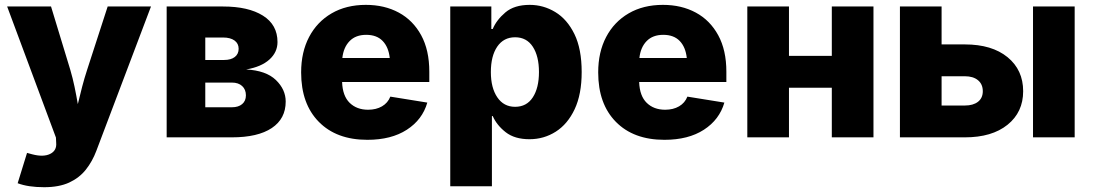

<svg xmlns="http://www.w3.org/2000/svg" viewBox="-20 -573 4559 801"><path d="M53.7 191.4 92.8 64.9 114.7 70.8Q161.1 83 189.2 69.1Q217.3 55.2 214.4 22.9L213.4 1L9.8 -545.9H192.9L273.4 -281.2Q283.7 -246.1 291 -210.9Q298.3 -175.8 304.7 -138.7Q313.5 -176.3 322.8 -211.4Q332 -246.6 343.3 -281.2L429.2 -545.9H609.9L381.8 56.6Q365.2 100.6 338.1 134.8Q311 168.9 268.8 188.5Q226.6 208 164.1 208Q97.2 208 53.7 191.4Z M675.3 0V-545.9H910.6Q1016.1 -545.9 1076.9 -507.8Q1137.7 -469.7 1137.7 -397.5Q1137.7 -355 1103.8 -324.5Q1069.8 -293.9 1006.8 -283.2Q1089.8 -278.8 1130.9 -239.3Q1171.9 -199.7 1171.9 -149.4Q1171.9 -77.6 1113.8 -38.8Q1055.7 0 947.3 0ZM836.4 -125.5H947.3Q974.6 -125.5 990.2 -138.7Q1005.9 -151.9 1005.9 -175.3Q1005.9 -199.7 990.2 -214.1Q974.6 -228.5 947.3 -228.5H836.4ZM836.4 -322.8H915Q943.4 -322.8 959.5 -335.2Q975.6 -347.7 975.6 -369.6Q975.6 -391.6 958.3 -404.1Q940.9 -416.5 910.6 -416.5H836.4Z M1512.7 10.3Q1383.8 10.3 1310.1 -64.7Q1236.3 -139.6 1236.3 -271Q1236.3 -355.5 1269.5 -418.7Q1302.7 -481.9 1363.5 -517.3Q1424.3 -552.7 1506.3 -552.7Q1584 -552.7 1643.6 -520.5Q1703.1 -488.3 1737.1 -426Q1771 -363.8 1771 -273.9V-231H1407.2Q1409.2 -172.9 1438.7 -144Q1468.3 -115.2 1515.6 -115.2Q1549.3 -115.2 1573.7 -129.4Q1598.1 -143.6 1608.4 -169.9L1762.7 -145Q1742.2 -73.7 1677.2 -31.7Q1612.3 10.3 1512.7 10.3ZM1408.2 -331.1H1606Q1601.1 -376.5 1576.4 -402.1Q1551.8 -427.7 1507.8 -427.7Q1463.9 -427.7 1438.5 -401.6Q1413.1 -375.5 1408.2 -331.1Z M1858.4 204.1V-545.9H2029.8V-452.1H2035.6Q2051.3 -489.7 2088.4 -521.2Q2125.5 -552.7 2189.9 -552.7Q2247.1 -552.7 2296.6 -522.7Q2346.2 -492.7 2376.5 -430.7Q2406.7 -368.7 2406.7 -272.5Q2406.7 -179.7 2377.4 -117.4Q2348.1 -55.2 2298.6 -23.7Q2249 7.8 2189 7.8Q2127 7.8 2089.6 -21.5Q2052.2 -50.8 2035.6 -88.9H2032.2V204.1ZM2128.9 -127.4Q2177.2 -127.4 2202.9 -167Q2228.5 -206.5 2228.5 -272.5Q2228.5 -338.4 2202.9 -377.9Q2177.2 -417.5 2128.9 -417.5Q2081.1 -417.5 2054.4 -378.4Q2027.8 -339.4 2027.8 -272.5Q2027.8 -206.5 2054.7 -167Q2081.5 -127.4 2128.9 -127.4Z M2752 10.3Q2623 10.3 2549.3 -64.7Q2475.6 -139.6 2475.6 -271Q2475.6 -355.5 2508.8 -418.7Q2542 -481.9 2602.8 -517.3Q2663.6 -552.7 2745.6 -552.7Q2823.2 -552.7 2882.8 -520.5Q2942.4 -488.3 2976.3 -426Q3010.3 -363.8 3010.3 -273.9V-231H2646.5Q2648.4 -172.9 2678 -144Q2707.5 -115.2 2754.9 -115.2Q2788.6 -115.2 2813 -129.4Q2837.4 -143.6 2847.7 -169.9L3002 -145Q2981.4 -73.7 2916.5 -31.7Q2851.6 10.3 2752 10.3ZM2647.5 -331.1H2845.2Q2840.3 -376.5 2815.7 -402.1Q2791 -427.7 2747.1 -427.7Q2703.1 -427.7 2677.7 -401.6Q2652.3 -375.5 2647.5 -331.1Z M3271.5 -545.9V-339.8H3450.2V-545.9H3624V0H3450.2V-207H3271.5V0H3097.7V-545.9Z M3908.2 -387.7H4005.4Q4118.2 -387.7 4183.3 -334.5Q4248.5 -281.2 4248.5 -192.4Q4248.5 -105 4183.3 -52.5Q4118.2 0 4005.4 0H3734.4V-545.9H3908.2ZM3908.2 -254.9V-132.8H4005.4Q4040 -132.8 4060.1 -148.4Q4080.1 -164.1 4080.1 -192.4Q4080.1 -221.7 4060.1 -238.3Q4040 -254.9 4005.4 -254.9ZM4289.6 0V-545.9H4463.4V0Z"/></svg>

Font: Inter Extra Bold
Style: Regular
Weight: 800
Designer: Rasmus Andersson
Foundry: rsms
Version: Version 4.000;git-3c8e0fc